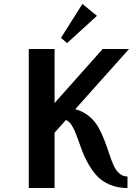

<svg xmlns="http://www.w3.org/2000/svg" viewBox="-20 -947 670 967"><path d="M125 0ZM395 -927.2 468.3 -867.2 317.9 -730 287.1 -756.3ZM254.9 0H125V-700.2H254.9V-428.2L497.1 -700.2H629.9L358.9 -397Q397.9 -386.7 427.5 -362.5Q457 -338.4 474.4 -307.9Q491.7 -277.3 505.1 -242.7Q518.6 -208 529.1 -175.5Q539.6 -143.1 551 -116.7Q562.5 -90.3 580.3 -74.2Q598.1 -58.1 622.1 -58.1V0Q571.8 0 531.7 -17.3Q491.7 -34.7 466.8 -62.7Q441.9 -90.8 422.9 -125Q403.8 -159.2 390.9 -195.1Q377.9 -231 366.9 -261.2Q356 -291.5 342.3 -314.2Q328.6 -336.9 312 -342.8L254.9 -278.8Z"/></svg>

Font: Pfennig
Style: Bold
Weight: 700
Version: Version 20120410 ; ttfautohint (v0.8)